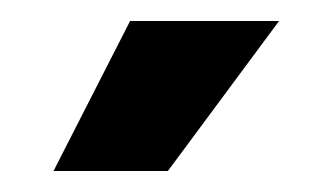

<svg xmlns="http://www.w3.org/2000/svg" viewBox="-20 -717 317 183"><path d="M104 -697H246L140 -554H31Z"/></svg>

Font: HK Grotesk Black
Style: Regular
Weight: 900
Designer: Alfredo Marco Pradil
Foundry: Hanken Design Co.
Version: Version 3.001